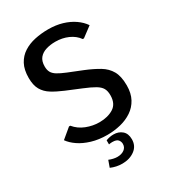

<svg xmlns="http://www.w3.org/2000/svg" viewBox="-218 -837 1039 1158"><g transform="rotate(-30 301.0 -258.0)"><path d="M296.4 9.8Q236.3 9.8 188 -4.9Q139.6 -19.5 105.5 -43Q71.3 -66.4 52.2 -93.8L120.1 -150.4H128.9Q158.2 -114.7 202.6 -97.4Q247.1 -80.1 292.5 -80.1Q351.1 -80.1 390.9 -105Q430.7 -129.9 430.7 -189Q430.7 -218.8 419.9 -237.5Q409.2 -256.3 382.3 -272.2Q355.5 -288.1 306.6 -308.1L205.1 -350.1Q158.7 -369.6 125.2 -390.4Q91.8 -411.1 73.7 -442.6Q55.7 -474.1 55.7 -524.9Q55.7 -581.5 75.9 -619.4Q96.2 -657.2 131.1 -679.4Q166 -701.7 210.4 -711.2Q254.9 -720.7 303.2 -720.7Q356.9 -720.7 401.1 -707.5Q445.3 -694.3 479 -670.9Q512.7 -647.5 533.2 -617.2L463.9 -565.4H455.6Q432.1 -598.6 391.6 -616.5Q351.1 -634.3 303.2 -634.3Q268.6 -634.3 238.8 -625.2Q209 -616.2 191.4 -595Q173.8 -573.7 173.8 -536.6Q173.8 -512.7 182.6 -496.3Q191.4 -480 212.6 -466.8Q233.9 -453.6 271 -438.5L367.2 -399.9Q423.3 -377 463.4 -353Q503.4 -329.1 524.7 -291.7Q545.9 -254.4 545.9 -190.9Q545.9 -136.2 525.1 -97.9Q504.4 -59.6 469 -35.9Q433.6 -12.2 388.9 -1.2Q344.2 9.8 296.4 9.8ZM287.1 205.1Q246.1 205.1 208 188.5L224.6 142.1Q239.7 148.4 254.4 151.6Q269 154.8 281.7 154.8Q311 154.8 330.1 140.9Q349.1 127 349.1 103Q349.1 86.9 338.6 74.2Q328.1 61.5 298.8 61.5Q293.9 61.5 287.8 62Q281.7 62.5 274.9 64V35.6Q301.3 25.4 327.6 25.4Q362.8 25.4 386.5 45.7Q410.2 65.9 410.2 106Q410.2 152.3 374.5 178.7Q338.9 205.1 287.1 205.1Z"/></g></svg>

Font: Comme Medium
Style: Regular
Weight: 500
Version: Version 1.000;gftools[0.9.27]